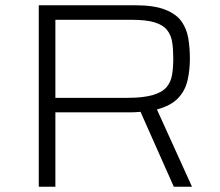

<svg xmlns="http://www.w3.org/2000/svg" viewBox="-20 -708 836 728"><path d="M127 0V-688H494Q564 -688 606 -671.5Q648 -655 668 -627Q688 -599 694 -562.5Q700 -526 700 -486Q700 -440 690.5 -401Q681 -362 654 -334.5Q627 -307 575 -293L708 0H639L503 -306L540 -292Q525 -285 507.5 -283.5Q490 -282 474 -282H190V0ZM190 -337H462Q523 -337 559 -347.5Q595 -358 611.5 -377.5Q628 -397 632.5 -424.5Q637 -452 637 -486Q637 -521 633 -547.5Q629 -574 614 -593.5Q599 -613 567 -623Q535 -633 478 -633H190Z"/></svg>

Font: Saira Expanded Light
Style: Regular
Weight: 300
Width: 7
Designer: Hector Gatti with collaboration of the Omnibus-Type team
Foundry: Omnibus-Type
Version: Version 1.101